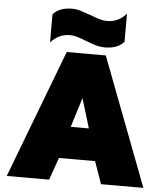

<svg xmlns="http://www.w3.org/2000/svg" viewBox="-61 -990 897 1043"><g transform="rotate(5 387.5 -468.0)"><path d="M381 -768Q351 -780 331 -786Q311 -792 291 -792Q229 -792 186 -743V-896Q220 -936 291 -936Q313 -936 334.5 -929.5Q356 -923 390 -911Q420 -899 442 -892.5Q464 -886 485 -886Q546 -886 589 -935V-782Q555 -742 485 -742Q461 -742 437 -748.5Q413 -755 381 -768ZM281 -699H494L760 0H529L486 -122H289L246 0H15ZM437 -296 388 -457 338 -296Z"/></g></svg>

Font: Readiness Black
Style: Regular
Weight: 900
Designer: Katatrad Team
Foundry: CadsonDemak
Version: Version 1.00;April 23, 2019;FontCreator 11.5.0.2425 64-bit; 